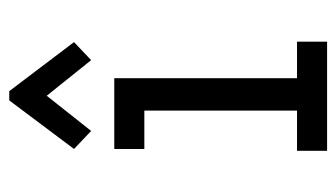

<svg xmlns="http://www.w3.org/2000/svg" viewBox="-176 -551 727 415"><g transform="rotate(-90 187.5 -343.5)"><path d="M69 0V-65H156V-395H73V-460H226V-65H305V0ZM112 -510 73 -547 178 -687H198L304 -547L265 -510L188 -606Z"/></g></svg>

Font: Inconsolata Condensed Medium
Style: Regular
Weight: 500
Width: 3
Monospace: yes
Designer: Raph Levien, Cyreal, Brenton Simpson
Foundry: Raph Levien, Cyreal, Google
Version: Version 3.100; ttfautohint (v1.8.4.7-5d5b)